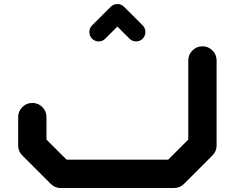

<svg xmlns="http://www.w3.org/2000/svg" viewBox="-20 -940 1174 960"><path d="M426.8 -779.8Q426.8 -799.3 440.4 -813L533.7 -906.2Q547.4 -919.9 566.9 -919.9Q586.4 -919.9 600.1 -906.2L693.4 -813Q707 -799.3 707 -779.8Q707 -760.3 693.4 -746.6Q679.7 -732.9 660.6 -732.9Q641.1 -732.9 627.4 -746.6L566.9 -807.1L506.3 -746.6Q492.7 -732.9 473.1 -732.9Q454.1 -732.9 440.4 -746.6Q426.8 -760.3 426.8 -779.8ZM1063 -212.4Q1063 -183.1 1042 -162.6L900.4 -21Q879.9 0 850.1 0H283.2Q253.9 0 233.4 -21L91.8 -162.6Q70.8 -183.1 70.8 -212.4V-354.5Q70.8 -383.8 91.6 -404.5Q112.3 -425.3 141.6 -425.3Q170.9 -425.3 191.7 -404.5Q212.4 -383.8 212.4 -354.5V-242.2L313 -141.6H820.8L921.4 -242.2V-637.7Q921.4 -667 942.1 -687.7Q962.9 -708.5 992.2 -708.5Q1021.5 -708.5 1042.2 -687.7Q1063 -667 1063 -637.7Z"/></svg>

Font: Robtronika
Style: Regular
Weight: 400
Designer: GGBot
Version: 1.00